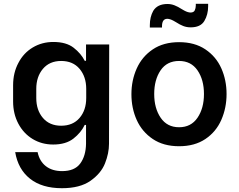

<svg xmlns="http://www.w3.org/2000/svg" viewBox="-20 -762 1258 1011"><path d="M77 -431Q104 -483 152.5 -512Q201 -541 261 -541Q329 -541 368 -510.5Q407 -480 426 -442H433V-528H555L554 -5Q554 45 533 98Q512 151 456.5 190Q401 229 306 229Q201 229 138 179Q75 129 60 39H178Q188 87 221.5 113Q255 139 307 139Q373 139 402.5 99Q432 59 433 -5V-104H426Q407 -64 367 -32.5Q327 -1 260 -1Q200 -1 152 -30Q104 -59 76.5 -111Q49 -163 49 -228V-313Q49 -379 77 -431ZM206 -141Q241 -100 302 -100Q364 -100 399 -141Q434 -182 434 -246V-294Q434 -358 399 -399.5Q364 -441 302 -441Q241 -441 206 -399.5Q171 -358 171 -294V-246Q171 -182 206 -141Z M672 -266Q672 -339 700 -401.5Q728 -464 784.5 -502Q841 -540 923 -540Q1005 -540 1061.5 -502Q1118 -464 1145.5 -402Q1173 -340 1173 -267Q1173 -194 1145.5 -131Q1118 -68 1061.5 -30Q1005 8 923 8Q841 8 784.5 -30Q728 -68 700 -130Q672 -192 672 -266ZM826 -142Q860 -92 923 -92Q986 -92 1020 -142Q1054 -192 1054 -267Q1054 -342 1020 -391.5Q986 -441 923 -441Q859 -441 825.5 -391.5Q792 -342 792 -267Q792 -192 826 -142ZM787 -705Q809 -741 862 -741Q881 -741 899 -734Q917 -727 937 -714Q940 -712 950 -706.5Q960 -701 968.5 -698.5Q977 -696 983 -696Q1000 -696 1005.5 -707.5Q1011 -719 1011 -733Q1011 -737 1011 -742H1076Q1076 -736 1076 -729Q1076 -685 1056 -651.5Q1036 -618 984 -618Q963 -618 945 -625Q927 -632 907 -645Q904 -647 894 -652.5Q884 -658 875.5 -660.5Q867 -663 861 -663Q833 -663 833 -623Q833 -620 833 -617H769Q769 -623 769 -630Q769 -673 787 -705Z"/></svg>

Font: Lopes Sans SemiBold
Style: Regular
Weight: 600
Designer: Gabriel Lam, Diego Maldonado
Foundry: TypeRant, Foresti Design
Version: Version 4.000